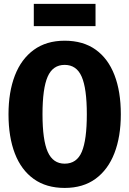

<svg xmlns="http://www.w3.org/2000/svg" viewBox="-20 -935 655 973"><path d="M592.3 -355.9Q592.3 -243.1 560 -159.2Q527.7 -75.4 464.4 -29Q401 17.4 307.7 17.4Q214.9 17.4 151.3 -27.9Q87.7 -73.3 55.4 -156.9Q23.1 -240.5 23.1 -355.9Q23.1 -468.7 55.4 -552.3Q87.7 -635.9 151.3 -682.3Q214.9 -728.7 307.7 -728.7Q401 -728.7 464.4 -683.6Q527.7 -638.5 560 -554.9Q592.3 -471.3 592.3 -355.9ZM420 -355.9Q420 -487.2 393.8 -546.7Q367.7 -606.2 307.7 -606.2Q247.7 -606.2 221.5 -546.4Q195.4 -486.7 195.4 -355.9Q195.4 -224.6 222.1 -165.1Q248.7 -105.6 307.7 -105.6Q369.2 -105.6 394.6 -165.9Q420 -226.2 420 -355.9ZM464.1 -802.6H151.3V-915.4H464.1Z"/></svg>

Font: FiraCode Nerd Font Mono
Style: Bold
Weight: 700
Monospace: yes
Designer: Carrois Corporate, Edenspiekermann AG, Nikita Prokopov
Foundry: Carrois Corporate, Edenspiekermann AG, Nikita Prokopov
Version: Version 6.002;Nerd Fonts 3.3.0